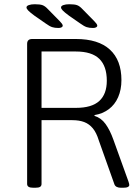

<svg xmlns="http://www.w3.org/2000/svg" viewBox="-20 -884 650 906"><path d="M138 2Q122 2 115 -2.5Q108 -7 108 -16V-677Q108 -700 132 -700H338Q444 -700 498.5 -650Q553 -600 553 -506Q553 -461 537.5 -425.5Q522 -390 493 -368.5Q464 -347 426 -341V-337Q457 -328 478 -299Q499 -270 515 -225L586 -28Q588 -23 589 -18Q590 -13 590 -11Q590 -5 583 -1.5Q576 2 560 2H551Q539 2 531 -2Q523 -6 520 -14L446 -222Q435 -258 418 -278.5Q401 -299 377.5 -308Q354 -317 321 -317H176V-16Q176 -7 169.5 -2.5Q163 2 146 2ZM176 -375H338Q413 -375 448.5 -407.5Q484 -440 484 -503Q484 -572 448.5 -606.5Q413 -641 338 -641H176ZM256 -752Q238 -752 226 -756Q214 -760 196 -773L144 -809Q121 -826 113 -834.5Q105 -843 105 -849Q105 -856 116 -860Q127 -864 144 -864Q169 -864 181 -859.5Q193 -855 206 -841L262 -784Q268 -778 272 -772.5Q276 -767 276 -763Q276 -758 270.5 -755Q265 -752 256 -752ZM419 -752Q401 -752 389 -756Q377 -760 359 -773L307 -809Q284 -826 276 -834.5Q268 -843 268 -849Q268 -856 279 -860Q290 -864 307 -864Q332 -864 344 -859.5Q356 -855 369 -841L425 -784Q431 -778 435 -772.5Q439 -767 439 -763Q439 -758 433.5 -755Q428 -752 419 -752Z"/></svg>

Font: Asap Light
Style: Regular
Weight: 300
Designer: Pablo Cosgaya
Foundry: Omnibus-Type
Version: Version 3.001